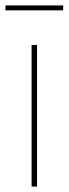

<svg xmlns="http://www.w3.org/2000/svg" viewBox="-21 -685 252 705"><path d="M95 0H115V-520H95ZM-1 -647H211V-665H-1Z"/></svg>

Font: Fixel Variable
Style: Regular
Weight: 100
Width: 3
Designer: AlfaBravo + MacPaw
Foundry: Kyrylo Tkachov, Marchela Mozhyna, Serhii Makarenko, Maria Weinstein, Zakhar Kryvoshyya
Version: Version 1.211